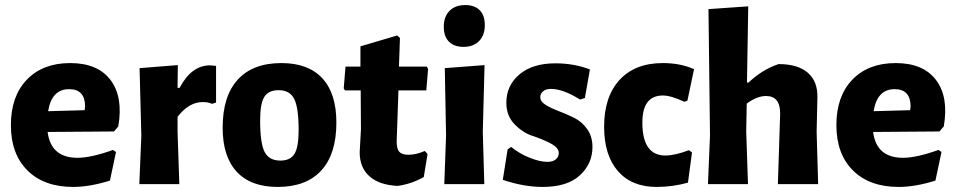

<svg xmlns="http://www.w3.org/2000/svg" viewBox="-20 -727 3776 758"><path d="M269 11Q154 11 88.5 -54Q23 -119 23 -233Q23 -347 86 -412.5Q149 -478 257 -478Q366 -478 416.5 -411Q467 -344 447 -228L430 -208L168 -206Q181 -104 286 -104Q339 -104 426 -135L438 -127L414 -14Q334 11 269 11ZM253 -375Q184 -375 170 -288L314 -292L316 -306Q316 -375 253 -375Z M682 -470 681 -380H689Q736 -469 809 -469Q815 -469 833 -467V-322L817 -317Q803 -324 780 -324Q726 -324 681 -266V-207L688 0H530L538 -191L531 -458Z M1091 -478Q1197 -478 1252.5 -418Q1308 -358 1308 -243Q1308 -119 1248.5 -54Q1189 11 1076 11Q970 11 914.5 -49Q859 -109 859 -223Q859 -347 918.5 -412.5Q978 -478 1091 -478ZM1080 -371Q1040 -371 1023.5 -344.5Q1007 -318 1007 -252Q1007 -162 1024.5 -127.5Q1042 -93 1087 -93Q1126 -93 1142.5 -119.5Q1159 -146 1159 -213Q1159 -302 1141.5 -336.5Q1124 -371 1080 -371Z M1549 7Q1476 3 1438 -31.5Q1400 -66 1400 -126L1405 -217L1404 -370H1342L1337 -378L1344 -464H1403V-544L1548 -587L1559 -577L1555 -464H1665L1670 -455L1663 -370H1553L1546 -168Q1546 -139 1556.5 -127.5Q1567 -116 1593 -116Q1623 -116 1657 -131L1668 -119L1653 -28Q1603 0 1549 7Z M1817 -707Q1854 -707 1874 -686.5Q1894 -666 1894 -628Q1894 -588 1871.5 -565Q1849 -542 1810 -542Q1773 -542 1752.5 -562.5Q1732 -583 1732 -621Q1732 -661 1754.5 -684Q1777 -707 1817 -707ZM1734 0 1741 -191 1736 -458 1893 -470 1886 -207 1892 0Z M2173 -477Q2245 -477 2309 -453L2289 -340L2270 -334Q2203 -376 2155 -376Q2135 -376 2124 -366.5Q2113 -357 2113 -344Q2113 -326 2134 -313Q2155 -300 2185.5 -288.5Q2216 -277 2246.5 -262Q2277 -247 2298 -217.5Q2319 -188 2319 -147Q2319 -81 2269.5 -35Q2220 11 2122 11Q2048 11 1965 -17L1984 -137L1998 -147Q2031 -120 2071.5 -104Q2112 -88 2141 -88Q2163 -88 2174.5 -98Q2186 -108 2186 -123Q2186 -144 2153.5 -161Q2121 -178 2082.5 -190.5Q2044 -203 2011.5 -236.5Q1979 -270 1979 -321Q1979 -390 2031 -433.5Q2083 -477 2173 -477Z M2597 -478Q2666 -478 2720 -454L2694 -330L2682 -325Q2629 -350 2597 -350Q2516 -350 2516 -243Q2516 -113 2607 -113Q2643 -113 2700 -134L2712 -125L2696 -6Q2636 11 2572 11Q2474 11 2419.5 -51.5Q2365 -114 2365 -227Q2365 -345 2426 -411.5Q2487 -478 2597 -478Z M3054 -474Q3130 -474 3169.5 -439.5Q3209 -405 3207 -341L3204 -207L3210 0H3051L3060 -279Q3060 -348 3004 -348Q2969 -348 2928 -318L2926 -207L2933 0H2775L2783 -192L2777 -691L2934 -702L2929 -401H2935Q2990 -453 3054 -474Z M3528 11Q3413 11 3347.5 -54Q3282 -119 3282 -233Q3282 -347 3345 -412.5Q3408 -478 3516 -478Q3625 -478 3675.5 -411Q3726 -344 3706 -228L3689 -208L3427 -206Q3440 -104 3545 -104Q3598 -104 3685 -135L3697 -127L3673 -14Q3593 11 3528 11ZM3512 -375Q3443 -375 3429 -288L3573 -292L3575 -306Q3575 -375 3512 -375Z"/></svg>

Font: Alegreya Sans ExtraBold
Style: Regular
Weight: 800
Designer: Juan Pablo del Peral
Foundry: Huerta Tipografica
Version: Version 2.007